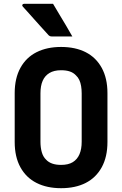

<svg xmlns="http://www.w3.org/2000/svg" viewBox="-20 -966 640 1006"><path d="M300 -720Q375 -720 429 -692.5Q483 -665 513 -610.5Q543 -556 543 -478V-222Q543 -144 513 -89.5Q483 -35 429 -7.5Q375 20 300 20Q226 20 171.5 -7.5Q117 -35 87 -89.5Q57 -144 57 -222V-478Q57 -556 87 -610.5Q117 -665 171.5 -692.5Q226 -720 300 -720ZM192 -223Q192 -193 199 -168.5Q206 -144 222 -129Q234 -116 253.5 -109Q273 -102 300 -102Q338 -102 361.5 -116.5Q385 -131 396.5 -158Q408 -185 408 -223V-477Q408 -497 405 -515Q402 -533 395.5 -547Q389 -561 378 -571Q365 -585 346 -591.5Q327 -598 300 -598Q263 -598 239 -583.5Q215 -569 203.5 -542.5Q192 -516 192 -477ZM258 -946Q276 -916 292.5 -888Q309 -860 325.5 -833Q342 -806 359 -775Q342 -775 328 -775Q314 -775 296.5 -775Q279 -775 251 -775Q245 -775 241 -777Q237 -779 235 -781Q209 -810 191.5 -829Q174 -848 160.5 -863.5Q147 -879 132.5 -895Q118 -911 99 -932Q95 -937 97.5 -941.5Q100 -946 106 -946Q138 -946 157.5 -946Q177 -946 199 -946Q221 -946 258 -946Z"/></svg>

Font: RecMonoLinear Nerd Font Mono
Style: Bold
Weight: 700
Monospace: yes
Version: Version 1.085; ttfautohint (v1.8.4.7-5d5b);Nerd Fonts 3.2.1